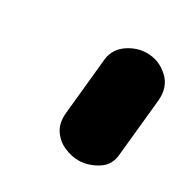

<svg xmlns="http://www.w3.org/2000/svg" viewBox="-84 -1080 441 451"><g transform="rotate(30 137.0 -854.5)"><path d="M180.5 -705Q162 -705 142 -713.5Q122 -722 109.5 -740.5Q97 -759 100 -788L115.5 -943Q119.5 -971 143.5 -987.5Q167.5 -1004 195 -1004Q227.5 -1004 252.2 -981.2Q277 -958.5 273 -919.5L257.5 -766Q255.5 -735.5 230.8 -720.2Q206 -705 180.5 -705Z"/></g></svg>

Font: Edu NSW ACT Hand Pre
Style: Regular
Weight: 400
Designer: Tina and Corey Anderson, Eben Sorkin, Mirko Velimirovic
Foundry: Sorkin Type Co.
Version: Version 2.000